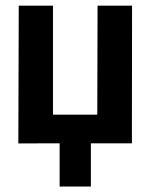

<svg xmlns="http://www.w3.org/2000/svg" viewBox="-20 -515 558 690"><path d="M170.4 -103H329.6L330.6 -494.6H454.6L454.1 -77.1V0H306.6V155.3H194.3V0Q168 0 120.1 0.2Q72.3 0.5 45.9 0.5L47.4 -494.6H170.4Z"/></svg>

Font: Fantasque Sans Mono
Style: Bold
Weight: 700
Monospace: yes
Designer: Jany Belluz
Version: Version 1.8.0 ; ttfautohint (v1.8.2)